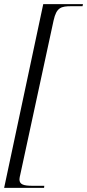

<svg xmlns="http://www.w3.org/2000/svg" viewBox="-44 -780 421 928"><path d="M-24 128H169L170 118H113C71 118 50 112 50 87C50 82 52 71 54 64L215 -681C229 -744 251 -750 301 -750H355L357 -760H165Z"/></svg>

Font: Noto Serif Display Light
Style: Italic
Weight: 300
Italic angle: -12°
Designer: Monotype Design Team
Foundry: Monotype Imaging Inc.
Version: Version 2.009